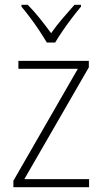

<svg xmlns="http://www.w3.org/2000/svg" viewBox="-20 -784 429 804"><path d="M353 0H36V-27L306 -496H57V-529H352V-502L82 -34H353ZM176 -606Q163 -628 144.5 -656Q126 -684 106 -710.5Q86 -737 70 -756V-764H96Q121 -739 147 -706.5Q173 -674 194 -645Q215 -675 240.5 -705Q266 -735 292 -764H319V-756Q302 -736 281.5 -709Q261 -682 242.5 -655Q224 -628 211 -606Z"/></svg>

Font: Noto Sans Gujarati SemiCondensed ExtraLight
Style: Regular
Weight: 200
Width: 4
Designer: Jelle Bosma - Monotype Design Team, Universal Thirst
Foundry: Monotype Imaging Inc.
Version: Version 2.106; ttfautohint (v1.8.4.7-5d5b)